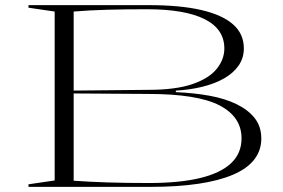

<svg xmlns="http://www.w3.org/2000/svg" viewBox="-20 -728 1103 748"><path d="M560 -708Q682 -708 764 -689Q846 -670 888 -633Q930 -596 930 -539Q930 -502 909.5 -472.5Q889 -443 853 -422.5Q817 -402 768.5 -390Q720 -378 665 -375V-369Q736 -366 796.5 -355Q857 -344 902 -322Q947 -300 972.5 -267.5Q998 -235 998 -188Q998 -142 970.5 -106.5Q943 -71 888 -47.5Q833 -24 752.5 -12Q672 0 566 0H91V-10L193 -25V-683L91 -698V-708ZM553 -692Q468 -692 396.5 -690Q325 -688 267 -683V-24Q386 -15 560 -15Q678 -15 758 -34Q838 -53 879.5 -91.5Q921 -130 921 -189Q921 -273 835 -317.5Q749 -362 557 -362L254 -364V-375L557 -378Q665 -378 730 -400.5Q795 -423 824.5 -460Q854 -497 854 -539Q854 -615 777 -653.5Q700 -692 553 -692Z"/></svg>

Font: Kalnia Expanded ExtraLight
Style: Regular
Weight: 250
Width: 7
Designer: Frida Medrano
Foundry: Frida Medrano
Version: Version 1.105